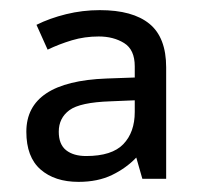

<svg xmlns="http://www.w3.org/2000/svg" viewBox="-20 -742 397 379"><path d="M177 -722Q242 -722 275 -695Q308 -668 308 -609V-389H261L249 -431Q229 -410 201 -396.5Q173 -383 135 -383Q88 -383 60 -407.5Q32 -432 32 -482Q32 -581 190 -587L246 -589V-611Q246 -644 225 -657Q204 -670 175 -670Q147 -670 122 -662.5Q97 -655 74 -644L52 -693Q78 -706 110.5 -714Q143 -722 177 -722ZM198 -542Q138 -540 117 -524.5Q96 -509 96 -482Q96 -457 110.5 -445.5Q125 -434 150 -434Q201 -434 223.5 -457.5Q246 -481 246 -521V-544Z"/></svg>

Font: Noto Sans Syriac Eastern
Style: Regular
Weight: 400
Designer: Patrick Giasson and the Monotype Design Team
Foundry: Monotype Imaging Inc.
Version: Version 3.001; ttfautohint (v1.8.4.7-5d5b)